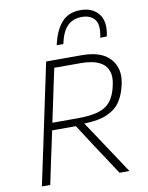

<svg xmlns="http://www.w3.org/2000/svg" viewBox="-103 -1046 863 1119"><g transform="rotate(-10 329.0 -486.5)"><path d="M52.5 0Q65 -59.5 77 -115.5Q89 -171.5 103 -237.5L152.5 -472.5Q167 -540 178.8 -596.8Q190.5 -653.5 203.5 -713H413.5Q531 -713 582.2 -654.8Q633.5 -596.5 614 -506Q602 -449.5 575.8 -408.2Q549.5 -367 498.2 -343.8Q447 -320.5 359.5 -318L436.5 -202.5Q458 -170 482.2 -133.5Q506.5 -97 529.5 -62.2Q552.5 -27.5 570.5 0H512Q481.5 -47 452.5 -90.8Q423.5 -134.5 395.5 -177L308.5 -311.5H168L152 -236Q138 -171.5 126.2 -115.8Q114.5 -60 102 0ZM406 -668.5H243.5Q233 -619.5 223 -572Q213 -524.5 201.5 -470L177 -355H326.5Q400.5 -355 447.8 -368.5Q495 -382 522.2 -415.8Q549.5 -449.5 562 -510.5Q572.5 -560 561.2 -591.2Q550 -622.5 525 -639.2Q500 -656 468.2 -662.2Q436.5 -668.5 406 -668.5ZM538 -794Q554 -869 529 -900.8Q504 -932.5 452.5 -932.5Q400.5 -932.5 367.8 -900.5Q335 -868.5 319.5 -795.5H280.5Q299 -881 339.8 -927Q380.5 -973 452 -973Q523 -973 559.2 -927Q595.5 -881 577 -795.5Z"/></g></svg>

Font: Commissioner ExtraLight
Style: Italic
Weight: 200
Italic angle: -12°
Designer: Kostas Bartsokas
Foundry: Kostas Bartsokas
Version: Version 1.000; ttfautohint (v1.8.3)